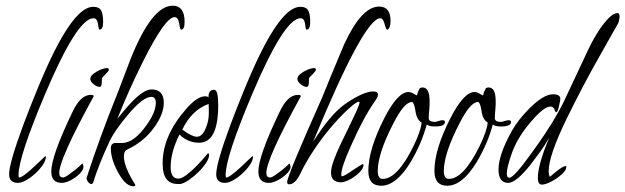

<svg xmlns="http://www.w3.org/2000/svg" viewBox="-20 -636 2195 674"><path d="M43 6Q12 6 12 -24Q12 -63 62 -198Q102 -304 136.5 -382.5Q171 -461 202 -513Q261 -612 307 -612Q319 -612 326 -608Q342 -601 342 -558Q342 -532 329 -532Q326 -532 324 -552Q321 -572 308 -572Q251 -572 138 -305Q45 -85 45 -21Q45 -13 48 -13Q59 -13 100 -51L139 -88Q141 -88 141 -85Q141 -73 130.5 -57.5Q120 -42 104.5 -27.5Q89 -13 72 -3.5Q55 6 43 6Z M329 -331Q320 -331 308.5 -340.5Q297 -350 297 -359Q297 -368 307.5 -376.5Q318 -385 332 -391Q346 -397 356 -397Q362 -397 362 -391Q362 -387 351 -376Q339 -364 338 -362L337 -344Q337 -331 329 -331ZM197 6Q160 6 160 -34Q160 -88 234 -242Q262 -303 299 -303Q309 -303 309 -298Q188 -78 188 -29Q188 -13 201 -13Q207 -13 218 -20.5Q229 -28 241 -37.5Q253 -47 261 -54.5Q269 -62 269 -62Q271 -62 273 -51Q273 -39 259 -25.5Q245 -12 227.5 -3Q210 6 197 6Z M449 18Q423 18 399 -23Q369 -74 369 -116Q369 -131 382 -134H408Q451 -134 496 -199Q527 -243 527 -275Q527 -296 511 -296Q482 -296 429 -233Q383 -178 366 -143Q325 -55 306 8V6Q305 10 301 10Q295 10 289.5 3Q284 -4 284 -11L291 -33Q307 -82 333 -154Q359 -226 397 -320Q404 -338 414 -365Q424 -392 438 -428Q513 -616 586 -616Q628 -616 628 -559Q628 -532 616 -532Q612 -532 609 -554Q605 -576 593 -576Q560 -576 482 -420Q431 -318 392 -219Q401 -230 415 -247Q429 -264 445.5 -281Q462 -298 479.5 -310Q497 -322 512 -322Q555 -322 555 -275Q555 -238 525 -194Q499 -156 463 -132Q458 -128 448 -122.5Q438 -117 423 -109Q415 -104 415 -86Q415 -51 455 13Q455 18 449 18Z M605 10Q551 10 551 -59V-64Q551 -159 633 -253Q672 -298 700 -298Q708 -298 712 -294Q711 -321 732 -321Q746 -321 746 -267Q746 -135 679 -135Q639 -135 610 -164Q579 -101 579 -50Q579 -9 606 -9Q618 -9 635.5 -22.5Q653 -36 670 -53.5Q687 -71 698.5 -84.5Q710 -98 710 -98Q714 -98 714 -92Q714 -80 703 -63.5Q692 -47 675.5 -31Q659 -15 642 -3.5Q625 8 613 10ZM671 -156Q691 -156 703 -188Q713 -212 713 -238V-254Q713 -265 712.5 -269.5Q712 -274 712 -271Q652 -249 620 -181Q654 -156 671 -156Z M770 6Q739 6 739 -24Q739 -63 789 -198Q829 -304 863.5 -382.5Q898 -461 929 -513Q988 -612 1034 -612Q1046 -612 1053 -608Q1069 -601 1069 -558Q1069 -532 1056 -532Q1053 -532 1051 -552Q1048 -572 1035 -572Q978 -572 865 -305Q772 -85 772 -21Q772 -13 775 -13Q786 -13 827 -51L866 -88Q868 -88 868 -85Q868 -73 857.5 -57.5Q847 -42 831.5 -27.5Q816 -13 799 -3.5Q782 6 770 6Z M1056 -331Q1047 -331 1035.5 -340.5Q1024 -350 1024 -359Q1024 -368 1034.5 -376.5Q1045 -385 1059 -391Q1073 -397 1083 -397Q1089 -397 1089 -391Q1089 -387 1078 -376Q1066 -364 1065 -362L1064 -344Q1064 -331 1056 -331ZM924 6Q887 6 887 -34Q887 -88 961 -242Q989 -303 1026 -303Q1036 -303 1036 -298Q915 -78 915 -29Q915 -13 928 -13Q934 -13 945 -20.5Q956 -28 968 -37.5Q980 -47 988 -54.5Q996 -62 996 -62Q998 -62 1000 -51Q1000 -39 986 -25.5Q972 -12 954.5 -3Q937 6 924 6Z M995 11Q988 11 988 3Q988 -18 1111 -294Q1124 -326 1143 -372.5Q1162 -419 1188 -480Q1249 -613 1311 -613Q1351 -613 1351 -562Q1351 -539 1341 -532H1339Q1335 -532 1330 -552Q1325 -572 1315 -572Q1258 -572 1079 -138Q1095 -163 1108.5 -182Q1122 -201 1133 -214Q1149 -234 1165.5 -249.5Q1182 -265 1199 -276Q1258 -315 1290 -315Q1307 -315 1307 -303Q1307 -296 1295 -279Q1255 -222 1212 -124Q1178 -49 1178 -23Q1178 -17 1180 -17Q1188 -17 1219 -39Q1251 -60 1253 -60Q1256 -60 1256 -56Q1256 -45 1241.5 -30.5Q1227 -16 1208 -6Q1189 4 1177 4Q1142 4 1142 -31Q1142 -60 1179 -137Q1188 -155 1201 -182Q1214 -209 1231 -245Q1242 -270 1242 -276Q1242 -279 1239 -279Q1234 -279 1220 -268Q1188 -242 1152 -201Q1116 -160 1085 -114Q1054 -68 1035 -28Q1017 11 995 11Z M1318 16Q1273 16 1273 -36Q1273 -111 1329 -221Q1376 -313 1414 -313Q1422 -313 1432 -307L1443 -301L1445 -305Q1446 -313 1454 -327Q1460 -329 1463 -329Q1488 -329 1488 -282Q1488 -277 1488 -269.5Q1488 -262 1487 -252Q1486 -242 1485.5 -234.5Q1485 -227 1485 -222Q1485 -208 1506 -208Q1510 -208 1519 -211Q1528 -214 1533 -214Q1542 -214 1542 -208Q1542 -192 1507 -192Q1486 -192 1478 -199Q1460 -132 1422 -68Q1371 16 1318 16ZM1324 -8Q1375 -8 1432 -124Q1458 -178 1460 -206Q1442 -216 1438 -249Q1433 -278 1426 -278Q1399 -278 1361 -203Q1306 -97 1306 -35Q1306 -8 1324 -8Z M1550 16Q1505 16 1505 -36Q1505 -111 1561 -221Q1608 -313 1646 -313Q1654 -313 1664 -307L1675 -301L1677 -305Q1678 -313 1686 -327Q1692 -329 1695 -329Q1720 -329 1720 -282Q1720 -277 1720 -269.5Q1720 -262 1719 -252Q1718 -242 1717.5 -234.5Q1717 -227 1717 -222Q1717 -208 1738 -208Q1742 -208 1751 -211Q1760 -214 1765 -214Q1774 -214 1774 -208Q1774 -192 1739 -192Q1718 -192 1710 -199Q1692 -132 1654 -68Q1603 16 1550 16ZM1556 -8Q1607 -8 1664 -124Q1690 -178 1692 -206Q1674 -216 1670 -249Q1665 -278 1658 -278Q1631 -278 1593 -203Q1538 -97 1538 -35Q1538 -8 1556 -8Z M1882 12Q1868 12 1868 -12Q1868 -57 1908 -153Q1894 -128 1877.5 -105Q1861 -82 1844 -60Q1792 6 1764 6Q1730 6 1730 -41Q1730 -92 1776 -175Q1799 -216 1838 -255Q1888 -305 1921 -305Q1947 -305 1947 -289Q1947 -283 1942 -263Q1938 -242 1932 -242Q1930 -242 1926 -252Q1922 -262 1913 -262Q1891 -262 1852 -218Q1797 -157 1776 -96Q1759 -47 1759 -27Q1759 -12 1768 -12Q1784 -12 1847 -100Q1871 -133 1889 -160Q1907 -187 1920 -208Q1931 -227 1941.5 -245.5Q1952 -264 1961 -283L2045 -462Q2064 -502 2087 -536Q2125 -590 2147 -590Q2155 -590 2155 -578Q2155 -571 2151 -556Q2150 -555 2135 -528Q2120 -501 2090 -448Q2055 -387 2025 -329.5Q1995 -272 1969 -219Q1906 -89 1906 -35Q1906 -25 1909 -17Q1909 -16 1910 -16Q1912 -16 1934 -35Q1957 -53 1965 -53Q1967 -53 1968 -52V-50Q1968 -38 1951.5 -23.5Q1935 -9 1915 1.5Q1895 12 1882 12Z"/></svg>

Font: Petemoss
Style: Regular
Weight: 400
Designer: Robert E. Leuschke
Foundry: Robert E. Leuschke
Version: Version 1.010; ttfautohint (v1.8.3)